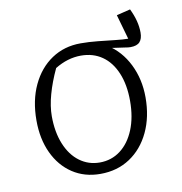

<svg xmlns="http://www.w3.org/2000/svg" viewBox="-71 -652 691 727"><g transform="rotate(-10 275.0 -289.0)"><path d="M258 8Q197 8 151 -22.5Q105 -53 79.5 -107.5Q54 -162 54 -233Q54 -310 81.5 -368.5Q109 -427 157.5 -459.5Q206 -492 269 -492Q301 -492 335 -488.5Q369 -485 399.5 -481.5Q430 -478 450 -478L423 -573L476 -586Q500 -537 500 -493Q500 -469 489 -457Q478 -445 453 -445Q449 -445 444 -445.5Q439 -446 434 -447L357 -458L368 -465Q419 -433 447.5 -375.5Q476 -318 476 -248Q476 -173 448.5 -115Q421 -57 372 -24.5Q323 8 258 8ZM263 -35Q308 -35 342.5 -61Q377 -87 396.5 -134.5Q416 -182 416 -245Q416 -307 397 -352.5Q378 -398 343.5 -422Q309 -446 262 -446Q211 -446 162 -416Q139 -367 126.5 -322Q114 -277 114 -239Q114 -178 133 -131.5Q152 -85 186 -60Q220 -35 263 -35Z"/></g></svg>

Font: Piazzolla Thin ExtraLight
Style: Regular
Weight: 250
Version: Version 2.005